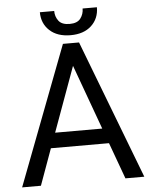

<svg xmlns="http://www.w3.org/2000/svg" viewBox="-59 -930 770 979"><g transform="rotate(-5 326.0 -441.0)"><path d="M543 0 475.1 -186H177.7L110.4 0H14.2L285.2 -710.9H367.7L639.6 0ZM206.1 -263.2H447.3L326.7 -594.7ZM400.9 -881.8H474.1Q474.1 -824.2 435.1 -787.8Q396 -751.5 328.6 -751.5Q260.7 -751.5 221.4 -787.8Q182.1 -824.2 182.1 -881.8H255.4Q255.4 -853 272 -831.1Q288.6 -809.1 328.6 -809.1Q367.7 -809.1 384.3 -831.1Q400.9 -853 400.9 -881.8Z"/></g></svg>

Font: Vazirmatn RD
Style: Regular
Weight: 400
Designer: Saber Rastikerdar
Foundry: Saber Rastikerdar
Version: Version 32.102